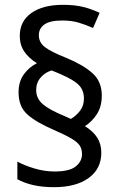

<svg xmlns="http://www.w3.org/2000/svg" viewBox="-20 -783 501 796"><path d="M57 -400Q57 -445 79 -475Q101 -505 133 -521Q99 -542 80.5 -569.5Q62 -597 62 -634Q62 -695 110 -729Q158 -763 241 -763Q289 -763 323.5 -754.5Q358 -746 393 -730L366 -667Q334 -681 305 -689.5Q276 -698 238 -698Q187 -698 164 -681.5Q141 -665 141 -637Q141 -607 166.5 -587.5Q192 -568 255 -543Q325 -514 363.5 -479.5Q402 -445 402 -387Q402 -341 381.5 -309.5Q361 -278 332 -260Q366 -239 383 -212.5Q400 -186 400 -150Q400 -83 347.5 -45Q295 -7 204 -7Q156 -7 118.5 -15.5Q81 -24 52 -40V-113Q81 -97 123 -84.5Q165 -72 206 -72Q268 -72 294 -93Q320 -114 320 -144Q320 -165 310.5 -179.5Q301 -194 275.5 -209Q250 -224 202 -245Q130 -276 93.5 -308.5Q57 -341 57 -400ZM130 -410Q130 -375 157 -351.5Q184 -328 247 -302L274 -290Q296 -303 312 -324Q328 -345 328 -375Q328 -399 317 -417.5Q306 -436 276.5 -453Q247 -470 194 -491Q167 -483 148.5 -461.5Q130 -440 130 -410Z"/></svg>

Font: Noto Sans Gurmukhi SemiCondensed
Style: Regular
Weight: 400
Width: 4
Designer: Jelle Bosma - Monotype Design Team
Foundry: Monotype Imaging Inc.
Version: Version 2.004; ttfautohint (v1.8.4.7-5d5b)